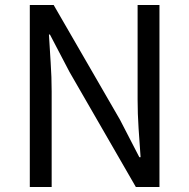

<svg xmlns="http://www.w3.org/2000/svg" viewBox="-20 -753 762 773"><path d="M100 -733H196L463 -271L541 -120H546Q542 -176 538 -235.5Q534 -295 534 -352V-733H622V0H527L260 -463L181 -614H177Q180 -558 184 -500.5Q188 -443 188 -385V0H100Z"/></svg>

Font: SpoqaHanSansJP-Regular
Style: Regular
Weight: 400
Designer: [Source Han Sans]
Ryoko NISHIZUKA  (kana & ideographs); Paul D. Hunt (Latin, Greek & Cyrillic); Wenlong ZHANG  (bopomofo
Foundry: Spoqa (http://bi.spoqa.com)
Version: Version 1.002.20150607